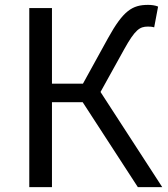

<svg xmlns="http://www.w3.org/2000/svg" viewBox="-20 -767 688 787"><path d="M100 0H193V-348H319L545 0H645L392 -390L489 -565C534 -646 553 -658 586 -658C593 -658 601 -658 612 -655L628 -740C617 -745 601 -747 587 -747C522 -747 485 -723 423 -611L320 -424H193V-734H100Z"/></svg>

Font: Noto Sans JP
Style: Regular
Weight: 400
Designer: Ryoko NISHIZUKA  (kana, bopomofo & ideographs); Paul D. Hunt (Latin, Greek & Cyrillic); Sandoll Communications , Soo-you
Foundry: Adobe
Version: Version 2.002;hotconv 1.0.116;makeotfexe 2.5.65601